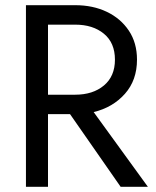

<svg xmlns="http://www.w3.org/2000/svg" viewBox="-20 -720 600 740"><path d="M80 -700H270Q338 -700 391.5 -674.5Q445 -649 476.5 -602Q508 -555 508 -490Q508 -411 461.5 -358.5Q415 -306 341 -288L550 0H445L250 -280H165V0H80ZM270 -625H165V-355H270Q338 -355 380.5 -390.5Q423 -426 423 -490Q423 -555 380.5 -590Q338 -625 270 -625Z"/></svg>

Font: Jost
Style: Regular
Weight: 400
Version: Version 3.500